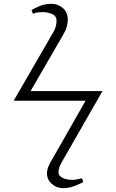

<svg xmlns="http://www.w3.org/2000/svg" viewBox="-20 -833 609 1008"><path d="M310.5 154.8Q276.9 154.8 251.7 132.1Q226.6 109.4 226.6 76.2Q226.6 59.6 234.1 41.5Q241.7 23.4 255.9 0L429.2 -304.2H51.8L262.7 -668.9Q270 -682.6 273.4 -696.8Q276.9 -710.9 276.9 -723.1Q276.9 -750.5 252.2 -760Q227.5 -769.5 203.6 -769.5Q192.9 -769.5 180.2 -768.1Q167.5 -766.6 152.8 -760.7L145.5 -779.8Q160.2 -790 189.2 -801.5Q218.3 -813 251 -813Q284.2 -813 310.1 -790.8Q335.9 -768.6 335.9 -729.5Q335.9 -712.4 330.3 -692.1Q324.7 -671.9 310.5 -648.4L140.6 -355H518.1L303.2 20Q294.4 36.1 290.8 48.3Q287.1 60.5 287.1 69.8Q287.1 86.9 300.3 95.9Q313.5 105 330.6 108.2Q347.7 111.3 358.4 111.3Q370.1 111.3 382.8 109.1Q395.5 106.9 410.6 103L417.5 123Q399.4 132.3 371.1 143.6Q342.8 154.8 310.5 154.8Z"/></svg>

Font: Kurinto Seri
Style: Regular
Weight: 400
Designer: Kurinto was developed by Clint Goss from a range of fonts that are compatible with the SIL Open Font License Version 1.1
Foundry: Clinton F. Goss
Version: Version 2.196; July 25, 2020